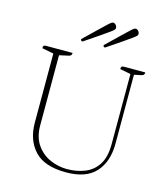

<svg xmlns="http://www.w3.org/2000/svg" viewBox="-126 -961 937 1071"><g transform="rotate(15 342.5 -425.5)"><path d="M355 12Q230 12 173 -49.5Q116 -111 116 -211V-610L49 -623Q49 -634 52.5 -637.5Q56 -641 66 -641H219Q219 -624 203 -621L149 -609V-204Q149 -136 180 -92Q211 -48 258.5 -27.5Q306 -7 355 -7Q411 -7 458 -25.5Q505 -44 533 -87.5Q561 -131 561 -206V-611L499 -623Q499 -634 502.5 -637.5Q506 -641 516 -641H639Q639 -624 623 -621L581 -612V-214Q581 -110 526 -49Q471 12 355 12ZM256 -717Q245 -717 245 -728Q296 -777 324.5 -804.5Q353 -832 366.5 -844.5Q380 -857 385.5 -860Q391 -863 395 -863Q403 -863 410 -855Q417 -847 417 -837Q417 -833 413.5 -828.5Q410 -824 395.5 -813Q381 -802 348 -779.5Q315 -757 256 -717ZM386 -717Q375 -717 375 -728Q426 -777 454.5 -804.5Q483 -832 496.5 -844.5Q510 -857 515.5 -860Q521 -863 525 -863Q533 -863 540 -855Q547 -847 547 -837Q547 -833 543.5 -828.5Q540 -824 525.5 -813Q511 -802 478 -779.5Q445 -757 386 -717Z"/></g></svg>

Font: Petrona Thin
Style: Regular
Weight: 100
Designer: Ringo R. Seeber
Foundry: Ringo R. Seeber
Version: Version 2.001; ttfautohint (v1.8.3)